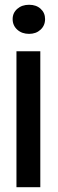

<svg xmlns="http://www.w3.org/2000/svg" viewBox="-20 -572 243 805"><path d="M49 213H149V-357H49ZM102 -552Q72 -552 52.5 -535Q33 -518 33 -492Q33 -465 52.5 -447.5Q72 -430 102 -430Q131 -430 150 -447.5Q169 -465 169 -492Q169 -518 150.5 -535Q132 -552 102 -552Z"/></svg>

Font: Josefin Sans Thin SemiBold
Style: Regular
Weight: 600
Version: Version 2.000